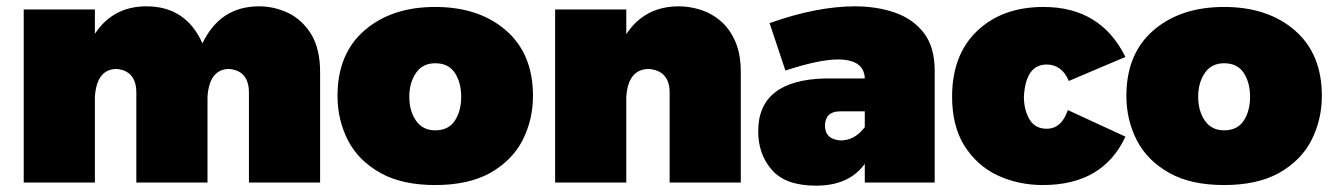

<svg xmlns="http://www.w3.org/2000/svg" viewBox="-20 -577 4214 607"><path d="M992 0H767V-284Q767 -353 705 -359Q642 -359 636 -271V0H411V-284Q411 -353 349 -359Q286 -359 280 -271V0H55V-547H280V-470Q337 -557 443 -557Q568 -557 620 -440Q676 -557 799 -557Q847 -557 891.2 -536Q935.5 -515 965 -467Q992 -421 992 -349Z M1356 8Q1252 8 1184 -29.5Q1113 -69 1080 -133.5Q1047 -198 1047 -274Q1047 -407 1132.5 -481Q1218 -555 1356 -555Q1494 -555 1579.5 -481Q1665 -407 1665 -274Q1665 -199 1632.5 -134.5Q1600 -70 1528.5 -29.5Q1459.5 8 1356 8ZM1356 -165Q1398 -165 1418 -195.5Q1438 -226 1438 -271Q1438 -316 1418 -346.5Q1398 -377 1356 -377Q1316 -377 1295 -346.2Q1274 -315.5 1274 -271Q1274 -226.5 1295 -195.8Q1316 -165 1356 -165Z M2322 0H2097V-284Q2097 -353 2032 -359Q1966 -359 1960 -271V0H1735V-547H1960V-469Q2018 -557 2126 -557Q2160.5 -557 2195.2 -546Q2230 -535 2258.5 -510.5Q2287 -486 2304.5 -446.2Q2322 -406.5 2322 -349Z M2560 10Q2464 10 2420.5 -39.5Q2377 -89 2377 -162Q2377 -324 2589 -329H2714Q2712 -389 2629 -389Q2570 -389 2463 -354L2413 -504Q2563 -557 2683 -557Q2752.5 -557 2810.2 -536.8Q2868 -516.5 2902.5 -470.5Q2935 -426 2935 -354V0H2714V-59Q2664 10 2560 10ZM2638 -133Q2682 -133 2714 -175V-225H2636Q2590 -225 2588 -181Q2588 -136 2638 -133Z M3277 8Q3200 8 3134.5 -22.2Q3069 -52.5 3028 -117.5Q2990 -180 2990 -271Q2990 -404 3069.5 -479.5Q3149 -555 3279 -555Q3460 -555 3538 -397L3359 -321Q3337 -373 3289 -373Q3223 -373 3217 -272Q3217 -230 3234.5 -200Q3252 -170 3289 -170Q3336 -170 3356 -229L3538 -145Q3467 8 3277 8Z M3850 8Q3746 8 3678 -29.5Q3607 -69 3574 -133.5Q3541 -198 3541 -274Q3541 -407 3626.5 -481Q3712 -555 3850 -555Q3988 -555 4073.5 -481Q4159 -407 4159 -274Q4159 -199 4126.5 -134.5Q4094 -70 4022.5 -29.5Q3953.5 8 3850 8ZM3850 -165Q3892 -165 3912 -195.5Q3932 -226 3932 -271Q3932 -316 3912 -346.5Q3892 -377 3850 -377Q3810 -377 3789 -346.2Q3768 -315.5 3768 -271Q3768 -226.5 3789 -195.8Q3810 -165 3850 -165Z"/></svg>

Font: Argentum Novus Black
Style: Regular
Weight: 900
Designer: Julieta Ulanovsky (font) & Cristiano Sobral (main changes)
Foundry: Julieta Ulanovsky (font) & Cristiano Sobral (main changes)
Version: Version 3.00;November 27, 2020;FontCreator 13.0.0.2655 64-bi